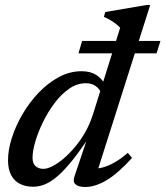

<svg xmlns="http://www.w3.org/2000/svg" viewBox="-20 -736 661 767"><path d="M385 -363Q378 -381 362.2 -392.2Q346.5 -403.5 323 -403.5Q288 -403.5 256.2 -381.5Q224.5 -359.5 198 -324.2Q171.5 -289 151.8 -248.5Q132 -208 121 -170.2Q110 -132.5 110 -106Q110 -83.5 121.8 -72.5Q133.5 -61.5 153.5 -61.5Q169 -61.5 190 -72.2Q211 -83 234 -102.5Q257 -122 279.5 -148.8Q302 -175.5 320.5 -208Q339 -240.5 350.5 -276.5L460 -625Q456 -629.5 451.2 -633.8Q446.5 -638 441.5 -641.8Q436.5 -645.5 431 -649.2Q425.5 -653 419.8 -656.2Q414 -659.5 407.8 -662.8Q401.5 -666 395 -668.5L400.5 -688L565 -716H580L364 -36L349.5 -63Q369 -61 392 -67.5Q415 -74 440 -88.5Q465 -103 490.5 -125.5L507.5 -105Q449 -41 404 -15Q359 11 321.5 11Q293 11 281.5 0.2Q270 -10.5 277.5 -31.5L333.5 -197.5H342Q301 -135 268.2 -94.5Q235.5 -54 208.8 -31.2Q182 -8.5 158.5 0.8Q135 10 112.5 10Q83 10 60.2 -1.2Q37.5 -12.5 24.8 -36Q12 -59.5 12 -96Q12 -137 27.2 -185Q42.5 -233 70 -280Q97.5 -327 134.5 -365.8Q171.5 -404.5 215 -428Q258.5 -451.5 306 -451.5Q341 -451.5 364 -437Q387 -422.5 403.5 -393ZM293.5 -523 308 -572.5H621L605.5 -523Z"/></svg>

Font: Newsreader 16pt Medium
Style: Italic
Weight: 500
Italic angle: -17°
Designer: Hugues Gentile
Foundry: Production Type
Version: Version 1.003